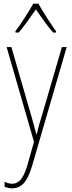

<svg xmlns="http://www.w3.org/2000/svg" viewBox="-20 -783 390 1045"><path d="M189 -763H161C137 -720 90 -647 64 -613V-606H82C112 -640 149 -695 175 -732C202 -693 238 -641 269 -606H285V-613C266 -638 214 -718 189 -763ZM16 -527 165 -11 129 116C106 195 79 217 46 217C32 217 18 213 5 206V234C19 239 31 242 46 242C95 242 128 210 154 122L343 -527H317L207 -150C196 -116 188 -89 180 -52H178C173 -71 169 -86 151 -150L42 -527Z"/></svg>

Font: Noto Sans Malayalam Condensed Thin
Style: Regular
Weight: 100
Width: 3
Designer: Jelle Bosma - Monotype Design Team
Foundry: Monotype Imaging Inc.
Version: Version 2.104